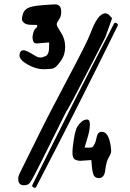

<svg xmlns="http://www.w3.org/2000/svg" viewBox="-20 -791 608 899"><path d="M356.4 -38.1 407.7 -41.5 410.2 -12.2C411.8 7.6 414.9 21.8 419.4 30.3C424 38.7 431.6 43 442.4 43C460.3 43 470.5 29.9 473.1 3.9C476.1 -22.1 481.4 -41.5 489.3 -54.2C496.7 -66.6 500.5 -76.3 500.5 -83.5V-84.5C500.2 -92 499.7 -98.3 499 -103.5C492.5 -150.4 478.5 -173.8 457 -173.8C444 -173.8 436 -166 433.1 -150.4C430.2 -134.8 426.4 -122.9 421.9 -114.7C417.3 -106.6 413.6 -102.1 410.6 -101.1C407.7 -100.1 402 -99.6 393.6 -99.6C385.1 -99.6 379.2 -99.8 376 -100.1C377.9 -106.6 382.5 -121.7 389.6 -145.5C396.8 -168.9 400.6 -189.1 400.9 -206.1V-208C400.9 -223.6 396.5 -231.4 387.7 -231.4C378.3 -231.4 369.5 -227.9 361.3 -220.7C353.2 -213.5 346.5 -205.4 341.3 -196.3C335.8 -186.8 330.7 -168.6 326.2 -141.6C321.6 -114.6 319.3 -92.6 319.3 -75.7C319.3 -58.4 323.4 -47.9 331.5 -43.9C339.4 -40 347.7 -38.1 356.4 -38.1ZM210 -592.3V-572.3C210 -547.5 204.4 -532.9 193.4 -528.3C182.3 -523.8 175 -521.5 171.6 -521.5C168.2 -521.5 164.3 -521.9 159.9 -522.7C155.5 -523.5 145 -529.1 128.4 -539.3C111.8 -549.6 99.4 -555 91.3 -555.7H90.8C84.6 -555.7 79.8 -553.5 76.4 -549.1C73 -544.7 71.3 -538.9 71.3 -531.7C71.3 -517.4 84.2 -503 110.1 -488.5C136 -474 160.4 -466.8 183.3 -466.8C206.3 -466.8 222 -468.3 230.5 -471.2C238.9 -474.1 250.2 -485.4 264.2 -504.9C278.2 -524.4 285.2 -546.5 285.2 -571.3C285.2 -596 278.6 -618.3 265.6 -638.2C252.6 -658 246.1 -670.2 246.1 -674.8V-677.2L245.1 -678.2C246.1 -683.1 249.9 -690.4 256.6 -700.2C263.3 -710 266.6 -721.5 266.6 -734.9C266.6 -748.2 264 -757.5 258.8 -762.7C253.6 -767.9 246.9 -770.5 238.8 -770.5C230.6 -770.5 210 -769.2 176.8 -766.6C143.6 -764 121.3 -759.4 109.9 -752.9C98.5 -746.4 91.1 -738 87.9 -727.5C84.6 -717.1 82.8 -708.7 82.5 -702.4C82.2 -696 85.6 -689.9 92.8 -683.8C99.9 -677.8 111 -674.8 126 -674.8C141 -674.8 149.4 -674.6 151.4 -674.3C153.3 -674 154.3 -672 154.3 -668.5C154.3 -664.9 152 -661.5 147.5 -658.4C142.9 -655.4 139.3 -649.2 136.7 -639.9C134.1 -630.6 132.6 -623.3 132.3 -617.9C132 -612.5 132.9 -606.4 135 -599.6C137.1 -592.8 141.6 -588.9 148.4 -587.9H148.9H156.2ZM513.7 -680.2C384.4 -431.2 257 -179.2 131.3 75.7C129.4 79.9 131.3 83.5 137.2 86.4C143.1 89.4 147 88.9 148.9 85C278.2 -163.1 405.6 -415 531.2 -670.9C533.5 -675.5 531.7 -679.3 525.9 -682.4C520 -685.5 516 -684.7 513.7 -680.2ZM94.2 76.2C106.3 76.2 115.2 71.9 121.1 63.5C129.2 51.8 148.4 15.6 178.7 -44.9L290 -268.6C295.9 -274.4 335.8 -349.3 409.7 -493.2L472.7 -615.7L504.9 -705.6L491.7 -719.7C485.8 -725.6 479.8 -728.5 473.6 -728.5H471.2C458.8 -727.2 447.1 -718.5 436 -702.4C425 -686.3 414.2 -664.1 403.8 -635.7C393.4 -607.4 358.7 -538 299.8 -427.5C240.9 -317 191.4 -220.9 151.4 -139.4C111.3 -57.9 87 -8.8 78.4 7.8C69.7 24.4 65.4 36.5 65.4 43.9V47.9C65.4 56.6 67.5 63.6 71.8 68.6C76 73.6 82 76.2 89.8 76.2Z"/></svg>

Font: Drukaatie burti
Style: Regular
Weight: 400
Version: Version 0.14.4